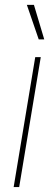

<svg xmlns="http://www.w3.org/2000/svg" viewBox="-20 -762 222 782"><path d="M35.6 0 123.5 -529.3H146L58.1 0ZM137.7 -601.6 89.4 -742.2H118.2L160.2 -601.6Z"/></svg>

Font: Inter 24pt Thin
Style: Italic
Weight: 250
Italic angle: -9.3988°
Version: Version 4.001;git-66647c0bb